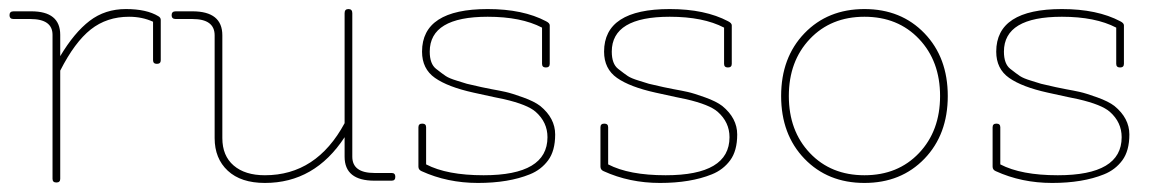

<svg xmlns="http://www.w3.org/2000/svg" viewBox="-20 -399 2563 424"><path d="M113 -4Q113 4 104.5 4Q96 4 96 -4V-322Q96 -357 47 -357H10Q1 -357 1 -365.5Q1 -374 10 -374H49Q113 -374 113 -322V-275Q144 -327 178 -353Q212 -379 258 -379Q304 -379 330 -363Q335 -360 335 -355V-266Q335 -258 326.5 -258Q318 -258 318 -266V-351Q294 -362 265 -362Q216 -362 180.5 -334Q145 -306 113 -243Z M565 5Q512 5 483 -22Q454 -49 454 -94V-321Q454 -357 405 -357H368Q359 -357 359 -365.5Q359 -374 368 -374H405Q471 -374 471 -321V-94Q471 -55 496 -33.5Q521 -12 565 -12Q679 -12 741 -127V-370Q741 -379 749.5 -379Q758 -379 758 -370V-53Q758 -17 807 -17H845Q853 -17 853 -8.5Q853 0 845 0H807Q741 0 741 -53V-96Q675 5 565 5Z M911 -21Q904 -24 904 -31V-118Q904 -126 912.5 -126Q921 -126 921 -118V-36Q967 -12 1048 -12Q1189 -12 1189 -96Q1189 -129 1163 -152Q1145 -168 1093 -180Q1082 -182 1025.5 -194.5Q969 -207 940.5 -227Q912 -247 912 -285Q912 -379 1057 -379Q1135 -379 1186 -352Q1194 -348 1194 -343V-258Q1194 -250 1185.5 -250Q1177 -250 1177 -258V-338Q1131 -362 1057 -362Q929 -362 929 -285Q929 -258 943 -247Q957 -236 964.5 -231Q972 -226 988.5 -221Q1005 -216 1011 -214Q1049 -205 1066 -202Q1083 -199 1096.5 -196Q1110 -193 1135 -184Q1160 -175 1173 -165Q1206 -138 1206 -102Q1206 -66 1190.5 -45Q1175 -24 1150 -14Q1103 5 1035.5 5Q968 5 911 -21Z M1313 -21Q1306 -24 1306 -31V-118Q1306 -126 1314.5 -126Q1323 -126 1323 -118V-36Q1369 -12 1450 -12Q1591 -12 1591 -96Q1591 -129 1565 -152Q1547 -168 1495 -180Q1484 -182 1427.5 -194.5Q1371 -207 1342.5 -227Q1314 -247 1314 -285Q1314 -379 1459 -379Q1537 -379 1588 -352Q1596 -348 1596 -343V-258Q1596 -250 1587.5 -250Q1579 -250 1579 -258V-338Q1533 -362 1459 -362Q1331 -362 1331 -285Q1331 -258 1345 -247Q1359 -236 1366.5 -231Q1374 -226 1390.5 -221Q1407 -216 1413 -214Q1451 -205 1468 -202Q1485 -199 1498.5 -196Q1512 -193 1537 -184Q1562 -175 1575 -165Q1608 -138 1608 -102Q1608 -66 1592.5 -45Q1577 -24 1552 -14Q1505 5 1437.5 5Q1370 5 1313 -21Z M2009.5 -61Q2056 -110 2056 -187Q2056 -264 2009.5 -313Q1963 -362 1889 -362Q1815 -362 1768.5 -313Q1722 -264 1722 -187Q1722 -110 1768.5 -61Q1815 -12 1889 -12Q1963 -12 2009.5 -61ZM1756.5 -48.5Q1705 -102 1705 -187Q1705 -272 1756.5 -325.5Q1808 -379 1889 -379Q1970 -379 2021.5 -325.5Q2073 -272 2073 -187Q2073 -102 2021.5 -48.5Q1970 5 1889 5Q1808 5 1756.5 -48.5Z M2179 -21Q2172 -24 2172 -31V-118Q2172 -126 2180.5 -126Q2189 -126 2189 -118V-36Q2235 -12 2316 -12Q2457 -12 2457 -96Q2457 -129 2431 -152Q2413 -168 2361 -180Q2350 -182 2293.5 -194.5Q2237 -207 2208.5 -227Q2180 -247 2180 -285Q2180 -379 2325 -379Q2403 -379 2454 -352Q2462 -348 2462 -343V-258Q2462 -250 2453.5 -250Q2445 -250 2445 -258V-338Q2399 -362 2325 -362Q2197 -362 2197 -285Q2197 -258 2211 -247Q2225 -236 2232.5 -231Q2240 -226 2256.5 -221Q2273 -216 2279 -214Q2317 -205 2334 -202Q2351 -199 2364.5 -196Q2378 -193 2403 -184Q2428 -175 2441 -165Q2474 -138 2474 -102Q2474 -66 2458.5 -45Q2443 -24 2418 -14Q2371 5 2303.5 5Q2236 5 2179 -21Z"/></svg>

Font: Flamenco Light
Style: Regular
Weight: 300
Designer: Luciano Vergara
Foundry: Luciano Vergara
Version: Version 1.003